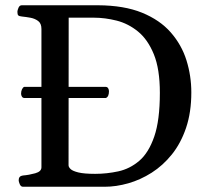

<svg xmlns="http://www.w3.org/2000/svg" viewBox="-20 -713 789 733"><path d="M72.3 -338.9Q66.4 -339.4 63.5 -344.5Q60.5 -349.6 60.5 -355.5Q60.5 -364.7 64 -372.1Q67.4 -379.4 72.3 -381.3H384.3Q390.1 -380.9 393.1 -375.7Q396 -370.6 396 -364.7Q396 -343.8 384.3 -338.9ZM67.9 0Q59.6 0 55.4 -9.8Q51.3 -19.5 51.3 -24.9Q51.3 -41 67.4 -43Q90.8 -44.9 114.5 -51.5Q138.2 -58.1 138.2 -74.2V-602.5Q138.2 -623.5 125.7 -632.8Q113.3 -642.1 96.2 -645.3Q79.1 -648.4 64 -649.9Q53.7 -650.9 50 -654.1Q46.4 -657.2 46.4 -668Q46.4 -673.3 50.5 -683.1Q54.7 -692.9 63 -692.9H354Q453.6 -692.4 522 -664.6Q590.3 -636.7 631.8 -589.4Q673.3 -542 691.9 -482.7Q710.4 -423.3 710.4 -360.4Q710.4 -284.2 690.4 -225.1Q670.4 -166 636.2 -123.5Q602.1 -81.1 559.1 -53.7Q516.1 -26.4 469.7 -13.2Q423.3 0 379.4 0ZM241.7 -82Q241.7 -75.2 249.5 -67.6Q257.3 -60.1 279.1 -54.7Q300.8 -49.3 343.3 -49.3Q387.7 -49.3 431.6 -58.8Q475.6 -68.4 511.5 -98.9Q547.4 -129.4 568.8 -191.4Q590.3 -253.4 590.3 -358.4Q590.3 -449.2 567.4 -505.6Q544.4 -562 507.1 -592.5Q469.7 -623 425.3 -634.3Q380.9 -645.5 338.4 -645.5H242.2Z"/></svg>

Font: Gelasio
Style: Regular
Weight: 400
Designer: Eben Sorkin
Foundry: Eben Sorkin
Version: Version 1.008